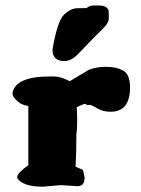

<svg xmlns="http://www.w3.org/2000/svg" viewBox="-20 -704 527 718"><path d="M221.2 -475.6Q176.3 -475.6 176.3 -518.1V-519Q194.8 -626.5 220 -649.9Q245.1 -673.3 270 -673.3Q294.9 -673.3 304.2 -673.8Q312.5 -683.1 331.1 -683.6H347.7Q386.7 -683.6 386.7 -657.7V-633.8Q386.7 -618.2 364 -595.9Q341.3 -573.7 331.8 -564Q322.3 -554.2 311.5 -543Q290 -521 272.9 -502.9Q246.6 -475.6 221.2 -475.6ZM290.5 -67.9 296.4 -40.5Q296.4 -7.8 271 -7.8Q270.5 -7.8 270 -7.8L207.5 -11.7L140.6 -5.9Q65.9 -5.9 44.4 -37.6V-42Q44.4 -56.6 85.9 -86.4V-308.1Q54.7 -310.5 31.7 -340.3Q26.9 -347.2 26.9 -355.2Q26.9 -363.3 33.7 -375Q59.1 -418 165 -418H181.6Q207 -418 240.7 -400.4L314.5 -444.3H316.9Q341.3 -454.1 378.4 -454.1Q415.5 -454.1 440.9 -439.9Q466.3 -425.8 466.3 -376.5Q466.3 -286.1 393.1 -286.1Q365.7 -286.1 345 -298.1Q324.2 -310.1 318.8 -311.5H305.7L297.4 -315.9Q288.6 -314 267.1 -303.2Q268.6 -274.4 268.6 -252Q268.6 -219.2 265.6 -201.2V-190.9Q265.6 -135.7 262.7 -80.6Q287.1 -70.8 290.5 -67.9Z"/></svg>

Font: Drukaatie burti
Style: Heavy
Weight: 800
Version: Version 0.14